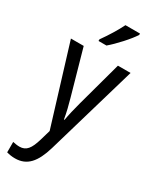

<svg xmlns="http://www.w3.org/2000/svg" viewBox="-251 -829 914 1132"><g transform="rotate(30 206.0 -263.0)"><path d="M341 -757V-766H242C220 -721 186 -666 151 -617V-606H205C248 -642 316 -716 341 -757ZM3 -537 167 -2 147 67C126 138 104 167 58 167C43 167 26 164 13 161V232C31 237 49 240 70 240C152 240 197 186 229 79L409 -537H323L240 -233C227 -185 216 -139 210 -103H206C199 -146 188 -190 176 -232L90 -537Z"/></g></svg>

Font: Noto Sans Gujarati UI Condensed
Style: Regular
Weight: 400
Width: 3
Designer: Jelle Bosma - Monotype Design Team, Universal Thirst
Foundry: Monotype Imaging Inc.
Version: Version 2.106